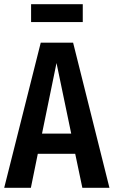

<svg xmlns="http://www.w3.org/2000/svg" viewBox="-22 -894 541 914"><path d="M370 0 336 -162H158L125 0H-2L172 -691H326L499 0ZM178 -258H317L247 -594ZM372 -789H126V-874H372Z"/></svg>

Font: Fira Sans Extra Condensed Medium
Style: Regular
Weight: 500
Width: 1
Designer: Carrois Corporate & Edenspiekermann AG
Foundry: Carrois Corporate GbR & Edenspiekermann AG
Version: Version 4.203